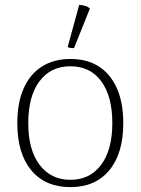

<svg xmlns="http://www.w3.org/2000/svg" viewBox="-20 -756 577 788"><path d="M269 12Q166 12 108.5 -57Q51 -126 51 -251Q51 -334 77 -393Q103 -452 152 -483Q201 -514 269 -514Q338 -514 386 -483Q434 -452 460 -393Q486 -334 486 -251Q486 -126 428.5 -57Q371 12 269 12ZM269 -18Q349 -18 395 -79.5Q441 -141 441 -251Q441 -361 395.5 -422.5Q350 -484 269 -484Q188 -484 142 -422.5Q96 -361 96 -251Q96 -141 142.5 -79.5Q189 -18 269 -18ZM284 -559Q279 -558 270 -559Q261 -560 258 -564L305 -736Q318 -735 329 -732Q340 -729 349 -721Z"/></svg>

Font: Arima ExtraLight
Style: Regular
Weight: 250
Designer: Joana Correia and Natanael Gama
Foundry: NDISCOVER
Version: Version 1.101;gftools[0.9.23]